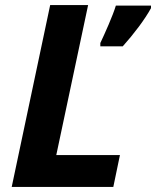

<svg xmlns="http://www.w3.org/2000/svg" viewBox="-20 -734 613 754"><path d="M425 0 451 -125H201L326 -714H177L26 0ZM462 -552C506 -601 549 -658 573 -702V-712H435C423 -672 391 -601 374 -565V-552Z"/></svg>

Font: BC Sans
Style: Bold Italic
Weight: 700
Italic angle: -12°
Designer: Monotype Design Team
Province of B.C.
Foundry: Monotype Imaging Inc.
Version: Version 2.000;GOOG;noto-source:20170915:90ef993387c0